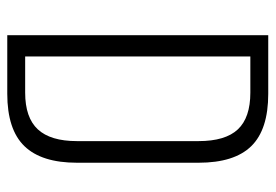

<svg xmlns="http://www.w3.org/2000/svg" viewBox="-132 -608 740 515"><g transform="rotate(90 237.5 -350.0)"><path d="M74 -700H231Q327 -700 371.5 -654.5Q416 -609 416 -513V-187Q416 -92 371.5 -46Q327 0 231 0H74ZM119 -48H228Q295 -48 326.5 -82Q358 -116 358 -187V-513Q358 -585 326.5 -618.5Q295 -652 228 -652H119L131 -689V-11Z"/></g></svg>

Font: Pathway Extreme Condensed Thin
Style: Regular
Weight: 250
Width: 3
Version: Version 1.001;gftools[0.9.26]